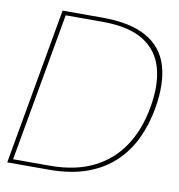

<svg xmlns="http://www.w3.org/2000/svg" viewBox="-79 -773 788 845"><g transform="rotate(10 315.0 -350.0)"><path d="M9 0 133 -700H311Q436 -700 508.5 -659Q581 -618 605 -539Q629 -460 609 -346Q596 -272 566 -209Q536 -146 486 -99Q436 -52 364 -26Q292 0 195 0ZM32 -18H196Q309 -18 389.5 -57.5Q470 -97 519.5 -170.5Q569 -244 587 -346Q606 -449 585 -524.5Q564 -600 498 -641Q432 -682 314 -682H150Z"/></g></svg>

Font: DM Sans 36pt Thin
Style: Italic
Weight: 250
Italic angle: -10°
Designer: Colophon Foundry, Jonny Pinhorn
Foundry: Colophon Foundry
Version: Version 4.004;gftools[0.9.30]